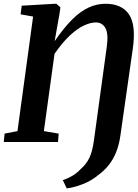

<svg xmlns="http://www.w3.org/2000/svg" viewBox="-24 -772 752 1044"><path d="M339 252.5 317.5 207.5Q344 199 369 184.2Q394 169.5 413.5 148.5Q446.5 119.5 462.5 85.2Q478.5 51 486.5 -7L556.5 -517Q566.5 -589 549.2 -619.5Q532 -650 497 -650Q469 -650 433.8 -634Q398.5 -618 357.8 -580.8Q317 -543.5 272.5 -479.5L214.5 -59L295 -45.5L291.5 0H-3.5L1 -45.5L71 -59L156 -682L88 -694L94 -741L274.5 -751.5H282.5L304.5 -732L299 -693.5L273 -548Q322.5 -620 367.2 -664.8Q412 -709.5 456.8 -730.5Q501.5 -751.5 550 -751.5Q638 -751.5 677.2 -694Q716.5 -636.5 698 -506.5L631 -37.5Q624 14 607.8 54.8Q591.5 95.5 566.5 126.5Q541.5 157.5 507.5 182Q473.5 210.5 427.2 228.8Q381 247 339 252.5Z"/></svg>

Font: Merriweather 28pt
Style: Bold Italic
Weight: 700
Italic angle: -7.8°
Version: Version 2.101